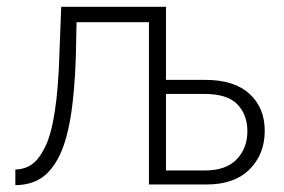

<svg xmlns="http://www.w3.org/2000/svg" viewBox="-20 -540 831 562"><path d="M24.9 2V-43.9Q53.2 -44.4 74.2 -59.6Q95.2 -74.7 112.8 -111.3Q130.4 -147.9 140.6 -215.1Q150.9 -282.2 153.8 -379.9L159.2 -520H465.8V-306.2H581.1Q665.5 -306.2 710.2 -265.4Q754.9 -224.6 754.9 -157.2Q754.9 -88.4 710.4 -44.2Q666 0 585 0H416V-475.1H204.1L202.1 -377Q198.7 -267.6 186 -193.6Q173.3 -119.6 150.4 -77.1Q127.4 -34.7 97.2 -16.6Q66.9 1.5 24.9 2ZM465.8 -41H579.1Q641.6 -41 672.9 -73.7Q704.1 -106.4 704.1 -155.8Q704.1 -204.1 674.8 -234.6Q645.5 -265.1 578.1 -265.1H465.8Z"/></svg>

Font: Rawline Light
Style: Regular
Weight: 300
Designer: Matt McInerney, Pablo Impallari, Rodrigo Fuenzalida
Foundry: Matt McInerney, Pablo Impallari, Rodrigo Fuenzalida
Version: Version 4.020;PS 004.020;hotconv 1.0.88;makeotf.lib2.5.64775